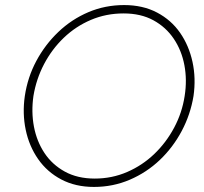

<svg xmlns="http://www.w3.org/2000/svg" viewBox="-20 -729 807 758"><path d="M112 -350Q123 -417 154 -476Q185 -535 232 -580Q279 -625 339 -650.5Q399 -676 468 -676Q536 -676 585.5 -649Q635 -622 666 -576Q697 -530 708 -471.5Q719 -413 709 -350Q699 -284 667.5 -225Q636 -166 589 -121Q542 -76 482 -50Q422 -24 354 -24Q286 -24 236 -51.5Q186 -79 155.5 -125Q125 -171 114 -229Q103 -287 112 -350ZM78 -350Q68 -281 81.5 -216.5Q95 -152 130.5 -101Q166 -50 222 -20.5Q278 9 351 9Q426 9 492.5 -19.5Q559 -48 611 -97.5Q663 -147 697.5 -212Q732 -277 744 -350Q754 -420 740 -484.5Q726 -549 691 -599.5Q656 -650 600 -679.5Q544 -709 470 -709Q395 -709 329 -681Q263 -653 210.5 -603Q158 -553 123.5 -488.5Q89 -424 78 -350Z"/></svg>

Font: Jost ExtraLight
Style: Italic
Weight: 250
Italic angle: -5°
Version: Version 3.710